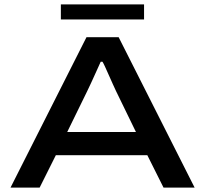

<svg xmlns="http://www.w3.org/2000/svg" viewBox="-20 -857 937 877"><path d="M28 0 375 -687H522L869 0H727L653 -148H235L161 0ZM287 -254H601L510 -441Q505 -452 495.5 -472.5Q486 -493 476.5 -515Q467 -537 459 -554Q451 -571 448 -575H440Q431 -555 419 -528.5Q407 -502 396 -478Q385 -454 378 -440ZM258 -768V-837H638V-768Z"/></svg>

Font: Archivo Expanded Medium
Style: Regular
Weight: 500
Width: 7
Designer: Hector Gatti
Foundry: Omnibus-Type
Version: Version 2.001